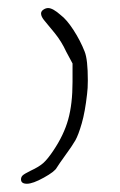

<svg xmlns="http://www.w3.org/2000/svg" viewBox="-20 -560 297 477"><path d="M82 -526.4Q82 -518.6 90.8 -508.3Q99.6 -498 116.2 -477.5Q132.8 -457 144.5 -431.6Q152.3 -417 160.2 -402.3V-356.4Q160.2 -301.8 149.4 -263.2Q138.7 -224.6 112.3 -185.5Q98.6 -165 87.9 -155.3Q77.1 -145.5 55.7 -135.7Q40 -127.9 36.1 -124Q32.2 -120.1 32.2 -114.3Q32.2 -103.5 46.9 -103.5Q61.5 -103.5 88.9 -118.7Q116.2 -133.8 121.1 -143.6Q127.9 -154.3 140.6 -171.9Q159.2 -197.3 167 -210.9Q174.8 -224.6 183.1 -253.4Q191.4 -282.2 196.3 -326.2Q198.2 -339.8 198.2 -360.4Q198.2 -412.1 190.4 -431.6Q179.7 -459 162.6 -485.4Q145.5 -511.7 130.9 -522.5Q111.3 -540 99.6 -540Q93.8 -540 87.9 -536.1Q82 -532.2 82 -526.4Z"/></svg>

Font: 辰宇落雁體 Thin
Style: Regular
Weight: 100
Designer: Written by Liu, Wei-Chen; Created by Wang, Li-Yu.
Foundry: New Value
Version: Version 1.000